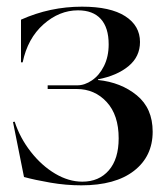

<svg xmlns="http://www.w3.org/2000/svg" viewBox="-20 -542 492 576"><path d="M52 -11 19 -176 24 -177Q40 -128 72.5 -86.5Q105 -45 145.5 -21Q186 3 227 3Q277 3 306.5 -31Q336 -65 336 -127Q336 -197 300 -236Q264 -275 210 -275H123V-286H212Q234 -286 256 -301Q278 -316 292 -344Q306 -372 306 -409Q306 -459 282.5 -485Q259 -511 214 -511Q158 -511 110.5 -469Q63 -427 48 -355H43V-483Q130 -522 226 -522Q311 -522 355.5 -493.5Q400 -465 400 -416Q400 -372 365.5 -343.5Q331 -315 274 -304V-302Q343 -295 390.5 -256Q438 -217 438 -147Q438 -73 382 -29.5Q326 14 224 14Q178 14 131.5 6Q85 -2 52 -11Z"/></svg>

Font: Nyght Serif
Style: Regular
Weight: 400
Designer: Maksym Kobuzan
Version: Version 0.410;July 4, 2025;FontCreator 15.0.0.2958 64-bit